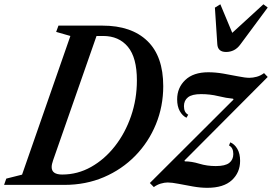

<svg xmlns="http://www.w3.org/2000/svg" viewBox="-74 -884 1300 918"><path d="M-54.5 0 -44 -30 31.5 -49 262.5 -712 194.5 -731.5 205.5 -761.5H416Q554.5 -761.5 630.5 -688.2Q706.5 -615 706.5 -472Q706.5 -375.5 671.5 -290Q636.5 -204.5 572.8 -139.2Q509 -74 422.8 -37Q336.5 0 233.5 0ZM223.5 -49.5Q297 -49.5 361.5 -85.8Q426 -122 475.2 -184.8Q524.5 -247.5 552.5 -328.8Q580.5 -410 580.5 -499.5Q580.5 -608.5 537.5 -660.2Q494.5 -712 419 -712H387.5L180 -118Q173 -98.5 173 -85Q173 -49.5 223.5 -49.5ZM661.5 10.5 642.5 -9 1042.5 -408 1040.5 -412Q1008 -415 969.2 -424.5Q930.5 -434 887.5 -434Q844 -434 824.8 -418.8Q805.5 -403.5 805.5 -376.5Q805.5 -346 826 -335.5L817.5 -321Q798 -330.5 785.5 -353Q773 -375.5 773 -409Q773 -464.5 811.8 -501.5Q850.5 -538.5 922 -538.5Q956.5 -538.5 994.2 -532Q1032 -525.5 1065.2 -518.8Q1098.5 -512 1118.5 -512Q1135 -512 1153.5 -517Q1172 -522 1188.5 -534.5L1206 -516L808 -116.5L809.5 -112.5Q842 -112.5 879 -101.2Q916 -90 957.5 -90Q1003 -90 1022.2 -105.2Q1041.5 -120.5 1041.5 -147.5Q1041.5 -178 1021 -188.5L1027 -203.5Q1047.5 -195 1060.8 -172.2Q1074 -149.5 1074 -115Q1074 -59 1034.5 -22.5Q995 14 917 14Q884.5 14 848 7.5Q811.5 1 779.5 -5.2Q747.5 -11.5 728 -11.5Q712.5 -11.5 694.8 -6.2Q677 -1 661.5 10.5ZM1007 -635.5Q967.5 -635.5 965 -672.5L953.5 -847.5L979.5 -863.5L1036.5 -727L1185.5 -863.5L1206 -848L1076 -672.5Q1062 -653 1044.5 -644.2Q1027 -635.5 1007 -635.5Z"/></svg>

Font: Libre Caslon Condensed SemiBold Italic
Style: Regular
Weight: 600
Italic angle: -22.583°
Designer: Pablo Impallari, Rodrigo Fuenzalida, Katja Schimmel, Ertekin Erdin
Foundry: Pablo Impallari, Rodrigo Fuenzalida
Version: Version 2.000; ttfautohint (v1.8.4.7-5d5b);gftools[0.9.33]